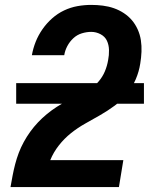

<svg xmlns="http://www.w3.org/2000/svg" viewBox="-20 -763 640 783"><path d="M23 0V-1Q27 -24 31.5 -47.5Q36 -71 42 -94Q48 -117 56.5 -139.5Q65 -162 77 -184Q89 -206 103.5 -226Q118 -246 135 -264Q152 -282 171.5 -298Q191 -314 212 -327.5Q233 -341 255.5 -352Q278 -363 300.5 -373.5Q323 -384 344 -397.5Q365 -411 381.5 -430Q398 -449 407.5 -471.5Q417 -494 421 -518Q425 -538 424.5 -559Q424 -580 416 -597Q408 -614 390 -623.5Q372 -633 352 -633Q333 -633 313.5 -627Q294 -621 279 -607Q264 -593 254.5 -575Q245 -557 242 -538H110Q115 -566 125.5 -592.5Q136 -619 153 -643.5Q170 -668 192.5 -688Q215 -708 241.5 -720.5Q268 -733 296 -738Q324 -743 352 -743Q376 -743 399.5 -740Q423 -737 444.5 -729.5Q466 -722 485 -709.5Q504 -697 518 -680.5Q532 -664 541.5 -643Q551 -622 554.5 -599Q558 -576 557 -552Q556 -528 552 -504Q547 -471 533.5 -439.5Q520 -408 498 -380.5Q476 -353 447.5 -332Q419 -311 388.5 -293.5Q358 -276 327.5 -259Q297 -242 269.5 -220Q242 -198 220 -170Q198 -142 185 -110H483L465 0ZM46 -340V-424H567V-340Z"/></svg>

Font: Iosevka Curly XBdEx
Style: Italic
Weight: 800
Width: 7
Italic angle: -9°
Monospace: yes
Designer: Belleve Invis
Foundry: Belleve Invis
Version: Version 11.1.0; ttfautohint (v1.8.3)